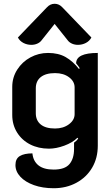

<svg xmlns="http://www.w3.org/2000/svg" viewBox="-20 -790 594 1019"><path d="M62 86Q62 52 85.5 38Q109 24 152 24Q156 65 184 87.5Q212 110 265 110Q324 110 348.5 81Q373 52 373 1V-33Q388 -44 395 -54L391 -59Q365 -33 321.5 -17Q278 -1 240 -1Q184 -1 140 -23.5Q96 -46 70.5 -87Q45 -128 45 -180V-329Q45 -379 71.5 -420.5Q98 -462 141.5 -485.5Q185 -509 235 -509Q290 -509 328.5 -487Q367 -465 399 -424L403 -428Q398 -437 384 -454Q384 -509 499 -509V-17Q499 49 469 100Q439 151 385.5 180Q332 209 265 209Q206 209 160 192.5Q114 176 88 148Q62 120 62 86ZM376 -184V-326Q376 -358 346.5 -380Q317 -402 272 -402Q223 -402 196.5 -381Q170 -360 170 -321V-189Q170 -151 196 -129.5Q222 -108 272 -108Q316 -108 346 -130.5Q376 -153 376 -184ZM146 -552Q124 -552 104.5 -562Q85 -572 75 -591L228 -750Q246 -770 270 -770Q294 -770 312 -750L465 -591Q455 -572 435.5 -562Q416 -552 394 -552Q377 -552 363 -558Q349 -564 341 -574L270 -663L199 -574Q191 -564 177 -558Q163 -552 146 -552Z"/></svg>

Font: K2D
Style: Bold
Weight: 700
Designer: Katatrad Aksorn Co.,Ltd.
Foundry: Cadson Demak Co.,Ltd.
Version: Version 1.000; ttfautohint (v1.6)